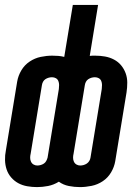

<svg xmlns="http://www.w3.org/2000/svg" viewBox="-33 -755 553 783"><path d="M118 8Q98 8 78 4.5Q58 1 41.5 -8Q25 -17 12.5 -31.5Q0 -46 -6 -64Q-12 -82 -12.5 -102Q-13 -122 -9 -142L37 -422Q41 -446 54 -468Q67 -490 88 -504Q109 -518 133 -523Q157 -528 180 -528Q193 -528 205 -527Q217 -526 229 -523L264 -735H367L333 -527Q338 -528 344 -528Q350 -528 355 -528Q376 -528 395.5 -524.5Q415 -521 432 -512Q449 -503 461 -488.5Q473 -474 479.5 -456Q486 -438 486 -418Q486 -398 483 -378L437 -98Q433 -74 420 -52Q407 -30 386 -16Q365 -2 340.5 3Q316 8 293 8Q270 8 247.5 3.5Q225 -1 207 -14Q186 -1 163 3.5Q140 8 118 8ZM119 -80Q126 -80 133 -82Q140 -84 146 -88Q152 -92 155.5 -98.5Q159 -105 161 -112L207 -392Q208 -400 208 -408.5Q208 -417 205 -424.5Q202 -432 195 -436Q188 -440 179 -440Q172 -440 165 -438Q158 -436 152 -432Q146 -428 142.5 -421.5Q139 -415 138 -408L92 -128Q90 -120 90 -111.5Q90 -103 93.5 -95.5Q97 -88 104 -84Q111 -80 119 -80ZM294 -80Q301 -80 308 -82Q315 -84 321 -88Q327 -92 331 -98.5Q335 -105 336 -112L382 -392Q383 -400 383 -408.5Q383 -417 380 -424.5Q377 -432 370 -436Q363 -440 354 -440Q347 -440 340 -438Q333 -436 327 -432Q321 -428 317.5 -421.5Q314 -415 313 -408L267 -128Q265 -120 265 -111.5Q265 -103 268.5 -95.5Q272 -88 279 -84Q286 -80 294 -80Z"/></svg>

Font: Iosevka SS04 Oblique
Style: Bold
Weight: 700
Italic angle: -9°
Monospace: yes
Designer: Belleve Invis
Foundry: Belleve Invis
Version: Version 19.0.0; ttfautohint (v1.8.4)